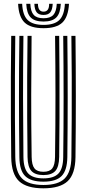

<svg xmlns="http://www.w3.org/2000/svg" viewBox="-20 -990 460 1018"><path d="M210.2 8.5Q121.8 8.5 81.2 -29.2Q40.8 -67 39.5 -156.8Q38.2 -253.8 37.8 -361.9Q37.2 -470 37.6 -581.5Q38 -693 39.5 -800H61Q59.8 -698.2 59.2 -586.9Q58.8 -475.5 59.2 -365.4Q59.8 -255.2 61 -157.5Q62.2 -78.5 96.6 -43.9Q131 -9.2 210.2 -9.2Q289 -9.2 323.2 -43.9Q357.5 -78.5 358.5 -157.5Q359.8 -254.2 360.2 -362.4Q360.8 -470.5 360.4 -581.9Q360 -693.2 358.5 -800H380.2Q382 -647.5 382.1 -480.2Q382.2 -313 380.2 -156.8Q379 -66.8 338.5 -29.1Q298 8.5 210.2 8.5ZM210.2 -26.8Q143.5 -26.8 113.5 -56.4Q83.5 -86 82.8 -156.8Q80.8 -316.2 80.6 -472.4Q80.5 -628.5 82.8 -800H104.2Q102 -634.8 102.2 -472Q102.5 -309.2 104.2 -157.5Q105 -96 129.8 -70.1Q154.5 -44.2 210.2 -44.2Q265.5 -44.2 290 -70.1Q314.5 -96 315.2 -157.5Q317.2 -308.2 317.2 -474.1Q317.2 -640 315.2 -800H337Q339 -632.2 338.9 -470.9Q338.8 -309.5 337 -156.8Q336 -86.5 306.5 -56.6Q277 -26.8 210.2 -26.8ZM210.2 -61.8Q166.2 -61.8 146.5 -83.6Q126.8 -105.5 126 -158.2Q124.8 -254.5 124.2 -362.4Q123.8 -470.2 124.1 -581.6Q124.5 -693 126 -800H147.5Q145.8 -647 145.5 -487.9Q145.2 -328.8 147.8 -158.2Q148.5 -114.8 162.9 -97Q177.2 -79.2 210.2 -79.2Q242.8 -79.2 257 -97Q271.2 -114.8 271.8 -158.2Q274.2 -329.8 274.1 -485.8Q274 -641.8 272 -800H293.8Q295 -699 295.5 -588Q296 -477 295.5 -366.8Q295 -256.5 293.8 -158.2Q293 -105.2 273.2 -83.5Q253.5 -61.8 210.2 -61.8ZM210.8 -840.5Q141.8 -840.5 110.5 -870.5Q79.2 -900.5 76 -969.8H97.5Q100.2 -909.8 126.6 -883.9Q153 -858 210.8 -858Q268.5 -858 294.8 -883.9Q321 -909.8 324 -969.8H345.8Q342 -900.5 310.8 -870.5Q279.5 -840.5 210.8 -840.5ZM210.8 -875.8Q164 -875.8 142.8 -897.5Q121.5 -919.2 119.2 -969.8H140.8Q142.5 -928.8 158.8 -911Q175 -893.2 210.8 -893.2Q246.5 -893.2 262.8 -911Q279 -928.8 281 -969.8H302.5Q300 -919.2 278.6 -897.5Q257.2 -875.8 210.8 -875.8ZM210.8 -910.8Q186 -910.8 174.8 -924.4Q163.5 -938 162.2 -969.8H181.2Q181.2 -928.2 210.8 -928.2Q241 -928.2 240.5 -969.8H259.5Q257.8 -938 246.5 -924.4Q235.2 -910.8 210.8 -910.8Z"/></svg>

Font: Big Shoulders Inline Display
Style: Bold
Weight: 700
Designer: Patric King
Foundry: XO Type Co
Version: Version 1.000